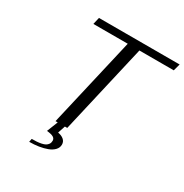

<svg xmlns="http://www.w3.org/2000/svg" viewBox="-200 -857 1160 1210"><g transform="rotate(30 379.5 -252.0)"><path d="M186 171.9Q206.5 171.9 221.9 170.9Q237.3 169.9 254.2 166.5Q271 163.1 281.5 157.2Q292 151.4 299.1 141.1Q306.2 130.9 306.2 116.2Q306.2 100.6 292 92Q277.8 83.5 244.1 80.1L275.9 0H259.8L410.2 -649.9H160.2L171.9 -700.2H758.8L745.1 -649.9H495.1L345.2 0H328.1L310.1 54.2Q336.9 58.6 353 72.5Q369.1 86.4 369.1 107.9Q369.1 130.4 353 147.7Q336.9 165 309.8 175.3Q282.7 185.5 250 190.7Q217.3 195.8 181.2 195.8Z"/></g></svg>

Font: Pfennig
Style: Italic
Weight: 500
Italic angle: -13°
Version: Version 20120410 ; ttfautohint (v0.8)